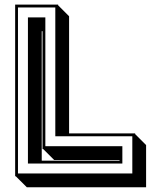

<svg xmlns="http://www.w3.org/2000/svg" viewBox="-20 -747 656 829"><path d="M496.1 -56.2H213.9L166.5 -103.5H163.6V-612.3H160.2V-53.2H496.1ZM563.5 -168 610.8 -120.6V61.5H95.7L48.3 14.2H45.4V-727.1H231V-724.1L278.3 -676.8V-170.9H563.5ZM508.3 -41H100.6V-671.9H175.8V-115.7H508.3ZM551.3 -158.7H218.8V-714.8H57.6V2H551.3Z"/></svg>

Font: Gondrin
Style: Regular
Weight: 400
Designer: Peter Wiegel, original typeface by Carl Albert Fahrenwaldt 1901
Foundry: Peter Wiegel
Version: Version 1.000 2010 initial release